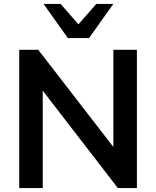

<svg xmlns="http://www.w3.org/2000/svg" viewBox="-20 -959 795 979"><path d="M78 0V-705H175L584 -176H558V-705H678V0H581L173 -529H198V0ZM326 -765 202 -939H289L380 -835L471 -939H558L434 -765Z"/></svg>

Font: Mulish ExtraLight
Style: Bold
Weight: 700
Version: Version 3.603